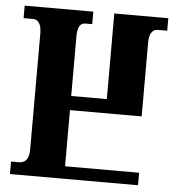

<svg xmlns="http://www.w3.org/2000/svg" viewBox="-52 -763 751 811"><g transform="rotate(5 324.0 -357.0)"><path d="M20 0H563V-53H249V-291H553V-603C553 -643 567 -661 589 -661H629V-714H400V-351H249V-603C249 -642 259 -661 282 -661H311V-714H20V-661H60C82 -661 96 -642 96 -603V-112C96 -67 78 -53 53 -53H20Z"/></g></svg>

Font: Noto Serif Georgian ExtraCondensed ExtraBold
Style: Regular
Weight: 800
Width: 2
Designer: Monotype Design Team, Akaki Razmadze
Foundry: Google LLC
Version: Version 2.003